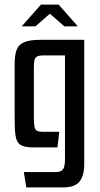

<svg xmlns="http://www.w3.org/2000/svg" viewBox="-20 -644 436 839"><path d="M95 175 84 108H221Q247 108 255.5 95.5Q264 83 264 52V-402H172Q150 -402 141 -396.5Q132 -391 130 -378Q128 -365 128 -342V-129Q128 -102 131 -89Q134 -76 142.5 -72Q151 -68 168 -68H239L231 0H123Q85 0 68.5 -11.5Q52 -23 48 -51Q44 -79 44 -129V-365Q44 -404 53 -427Q62 -450 86.5 -460Q111 -470 156 -470H348V74Q348 124 327.5 149.5Q307 175 255 175ZM75 -529 159 -624H236L320 -529H261L198 -584L135 -529Z"/></svg>

Font: Smooch Sans Thin SemiBold
Style: Regular
Weight: 600
Version: Version 1.010